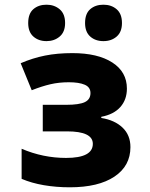

<svg xmlns="http://www.w3.org/2000/svg" viewBox="-20 -786 640 817"><path d="M277 11Q219 11 166.5 2Q114 -7 72 -25V-153Q163 -114 261 -114Q375 -114 375 -174Q375 -227 265 -227H162V-340H262Q317 -340 341 -351.5Q365 -363 365 -390Q365 -415 340.5 -425.5Q316 -436 273 -436Q231 -436 194.5 -427.5Q158 -419 115 -402L68 -517Q119 -539 171.5 -549.5Q224 -560 288 -560Q396 -560 458 -520Q520 -480 520 -409Q520 -362 492 -330.5Q464 -299 411 -289V-284Q468 -275 501.5 -243Q535 -211 535 -160Q535 -80 467 -34.5Q399 11 277 11ZM420 -611Q386 -611 364 -630.5Q342 -650 342 -688Q342 -728 364 -747Q386 -766 420 -766Q454 -766 476.5 -746.5Q499 -727 499 -688Q499 -650 476.5 -630.5Q454 -611 420 -611ZM178 -611Q144 -611 122 -630.5Q100 -650 100 -688Q100 -728 122 -747Q144 -766 178 -766Q211 -766 234 -746.5Q257 -727 257 -688Q257 -650 234 -630.5Q211 -611 178 -611Z"/></svg>

Font: Noto Sans Mono ExtraBold
Style: Regular
Weight: 800
Designer: Monotype Design Team
Foundry: Monotype Imaging Inc.
Version: Version 2.014